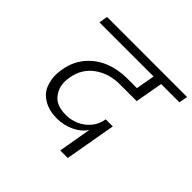

<svg xmlns="http://www.w3.org/2000/svg" viewBox="-181 -930 1131 1131"><g transform="rotate(45 384.0 -364.5)"><path d="M435 -513Q346 -513 279.5 -466Q213 -419 198 -333Q194 -312 194 -293Q194 -241 227.5 -200.5Q261 -160 340 -160Q378 -160 416.5 -176Q455 -192 484.5 -225.5Q514 -259 522 -308H581L525 11H462L498 -195Q472 -156 422 -132Q372 -108 315 -108Q250 -108 204.5 -135Q159 -162 143.5 -203.5Q128 -245 128 -283Q128 -307 133 -334Q146 -410 191 -463Q236 -516 300.5 -542Q365 -568 440 -568H522L543 -686H92L101 -740H768L758 -686H606L575 -513Z"/></g></svg>

Font: Fz Poppins Light
Style: Italic
Weight: 300
Italic angle: -10°
Designer: Ninad Kale (Devanagari), Jonny Pinhorn (Latin)
Foundry: Indian Type Foundry
Version: Vit hóa bi Vntype.Com & FontZin.Com